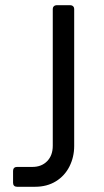

<svg xmlns="http://www.w3.org/2000/svg" viewBox="-20 -715 399 735"><path d="M30 -15V-61Q30 -68 34 -72Q38 -76 45 -76H104Q139 -76 160.5 -98Q182 -120 182 -157V-681Q182 -687 186 -691Q190 -695 196 -695H250Q256 -695 260 -691Q264 -687 264 -681V-156Q264 -114 246 -78Q228 -42 194 -21Q160 0 114 0H45Q38 0 34 -4Q30 -8 30 -15Z"/></svg>

Font: Miriam Libre
Style: Regular
Weight: 400
Designer: Michal Sahar
Foundry: Hagilda
Version: Version 1.001